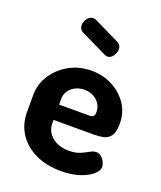

<svg xmlns="http://www.w3.org/2000/svg" viewBox="-135 -801 754 897"><g transform="rotate(20 242.5 -352.5)"><path d="M274 9Q203 9 148.5 -16.5Q94 -42 63 -88.5Q32 -135 32 -196V-281Q32 -335 61.5 -380.5Q91 -426 140.5 -453.5Q190 -481 251 -481Q307 -481 353.5 -457Q400 -433 429 -391Q458 -349 458 -293Q458 -250 444 -231.5Q430 -213 408.5 -208.5Q387 -204 364 -204H161V-189Q161 -146 193.5 -119.5Q226 -93 278 -93Q311 -93 333 -103Q355 -113 371 -122Q387 -131 401 -131Q416 -131 427 -121Q438 -111 444 -97.5Q450 -84 450 -74Q450 -57 428.5 -37.5Q407 -18 367.5 -4.5Q328 9 274 9ZM161 -280H307Q324 -280 330.5 -285.5Q337 -291 337 -307Q337 -330 325 -348Q313 -366 293 -376Q273 -386 249 -386Q226 -386 206 -376.5Q186 -367 173.5 -349.5Q161 -332 161 -308ZM295 -568Q291 -568 288 -569.5Q285 -571 281 -572L151 -635Q133 -644 133 -665Q133 -682 144.5 -698Q156 -714 173 -714Q179 -714 186 -712L318 -648Q335 -639 335 -617Q335 -601 323.5 -584.5Q312 -568 295 -568Z"/></g></svg>

Font: Dosis
Style: Bold
Weight: 700
Designer: EdgarTolentino, PabloImpallari, IginoMarini
Foundry: EdgarTolentino, PabloImpallari, IginoMarini
Version: Version 3.001; ttfautohint (v1.8.2)